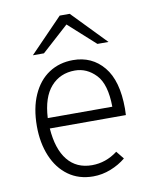

<svg xmlns="http://www.w3.org/2000/svg" viewBox="-84 -795 693 870"><g transform="rotate(-10 262.5 -360.0)"><path d="M62 -256Q62 -339 89 -399.5Q116 -460 164 -491.5Q212 -523 275 -523Q362 -523 415.5 -458.5Q469 -394 469 -266Q469 -249 468 -236H118Q125 -140 166 -89.5Q207 -39 278 -39Q342 -39 396 -80L425 -44Q395 -19 355.5 -3.5Q316 12 275 12Q209 12 161 -22.5Q113 -57 87.5 -118Q62 -179 62 -256ZM414 -284Q413 -388 371.5 -431.5Q330 -475 275 -475Q207 -475 164.5 -427Q122 -379 117 -284ZM274 -687 151 -576H100L251 -732H297L448 -576H397Z"/></g></svg>

Font: Overpass ExtraLight
Style: Regular
Weight: 200
Designer: Delve Withrington, Thomas Jockin
Foundry: Delve Fonts
Version: Version 3.000;DELV;Overpass